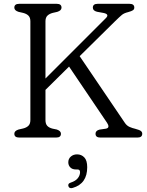

<svg xmlns="http://www.w3.org/2000/svg" viewBox="-20 -720 768 1005"><path d="M218 -91.5Q218 -71.5 227.5 -61.2Q237 -51 255.5 -46.5L277.5 -42Q299 -34.5 299 -20Q299 0 274 0H80.5Q55 0 55 -20Q55 -35 77 -42L101 -47.5Q119 -52 129 -62Q139 -72 139 -91.5V-608.5Q139 -628 129 -638Q119 -648 101 -652.5L77 -658Q55 -665 55 -680Q55 -700 80.5 -700H277Q302 -700 302 -680Q302 -665 280 -658L256 -652.5Q238.5 -648 228.2 -638Q218 -628 218 -608.5V-309L533 -624Q555 -645 523 -652L487.5 -658.5Q466 -664 466 -680Q466 -700 491 -700H658Q683 -700 683 -680Q683 -671.5 676 -666.5Q669 -661.5 650.5 -656.5Q629.5 -651.5 618 -642Q606.5 -632.5 583.5 -610L397 -426L633.5 -77Q643.5 -62 658.5 -55.5Q673.5 -49 687.5 -46Q710 -40 717.2 -34.5Q724.5 -29 724.5 -20Q724.5 0 699.5 0H505Q480 0 480 -20Q480 -36 500.5 -41.5L534.5 -46.5Q547 -49 547.5 -57.5Q548 -66 540.5 -77L341.5 -371.5L218 -249.5ZM377 167Q358.5 167 348 156.2Q337.5 145.5 337.5 129.5Q337.5 111 350.8 99.5Q364 88 383.5 88Q406 88 421.2 103.8Q436.5 119.5 436.5 155.5Q436.5 241.5 361 263.5Q343 269 338 254.5Q334 240.5 351 235.5Q375.5 227.5 387.2 212.8Q399 198 399 181Q399 167 385.5 167Z"/></svg>

Font: Fraunces 9pt SuperSoft Light
Style: Regular
Weight: 300
Version: Version 1.000;[b76b70a41]